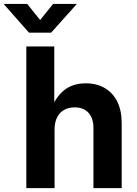

<svg xmlns="http://www.w3.org/2000/svg" viewBox="-79 -966 701 986"><path d="M201.2 -299.8V0H56.2V-727.5H199.7V-394H179.7Q202.6 -462.4 247.3 -500.2Q292 -538.1 361.8 -538.1Q417.5 -538.1 459 -513.9Q500.5 -489.7 523.2 -444.1Q545.9 -398.4 545.9 -333.5V0H400.9V-307.6Q400.9 -358.9 375.5 -386.7Q350.1 -414.6 304.2 -414.6Q273.9 -414.6 250.7 -401.9Q227.5 -389.2 214.4 -363.5Q201.2 -337.9 201.2 -299.8ZM60.5 -945.8 127 -863.3 193.8 -945.8H314V-943.8L183.6 -798.3H69.8L-58.6 -943.8V-945.8Z"/></svg>

Font: Inter 24pt
Style: Bold
Weight: 700
Designer: Rasmus Andersson
Foundry: rsms
Version: Version 4.001;git-66647c0bb